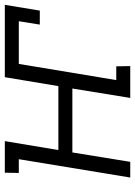

<svg xmlns="http://www.w3.org/2000/svg" viewBox="98 -658 560 796"><g transform="rotate(-90 378.0 -260.0)"><path d="M40 0 116 -462H59L60 -520H191L154 -298H419L456 -520H756L732 -375H674L688 -462H511L444 -58H501L502 0H370L409 -240H144L105 0Z"/></g></svg>

Font: Iosevka Etoile Light
Style: Italic
Weight: 300
Italic angle: -9°
Designer: Belleve Invis
Foundry: Belleve Invis
Version: Version 22.1.2; ttfautohint (v1.8.4)